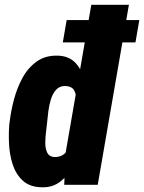

<svg xmlns="http://www.w3.org/2000/svg" viewBox="-20 -770 601 800"><path d="M252.9 -130.4 360.4 -750H517.1L387.2 0H247.6ZM19 -254.4 20.5 -264.2Q25.4 -306.6 38.1 -355Q50.8 -403.3 73.7 -445.6Q96.7 -487.8 133.3 -513.9Q169.9 -540 222.7 -538.1Q269 -536.1 295.7 -506.6Q322.3 -477.1 334 -433.8Q345.7 -390.6 348.4 -345.5Q351.1 -300.3 350.1 -268.1L348.6 -254.9Q342.8 -219.2 328.6 -173.1Q314.5 -127 291 -84.7Q267.6 -42.5 233.6 -15.1Q199.7 12.2 153.3 10.3Q103.5 9.3 74.5 -17.8Q45.4 -44.9 32.5 -85.9Q19.5 -127 17.6 -171.9Q15.6 -216.8 19 -254.4ZM176.8 -264.6 175.8 -254.9Q174.8 -243.7 171.9 -221.4Q168.9 -199.2 168.7 -175.5Q168.5 -151.9 176.3 -134.8Q184.1 -117.7 205.1 -115.7Q237.8 -114.7 254.6 -135.7Q271.5 -156.7 278.1 -186.3Q284.7 -215.8 285.6 -240.7L289.1 -279.8Q291.5 -294.4 294.9 -315.9Q298.3 -337.4 297.6 -359.1Q296.9 -380.9 287.4 -395.8Q277.8 -410.6 253.4 -411.6Q229 -412.6 214.1 -396.2Q199.2 -379.9 191.9 -355.5Q184.6 -331.1 181.4 -306.4Q178.2 -281.7 176.8 -264.6ZM560.5 -686.5 544.4 -593.3H241.7L257.8 -686.5Z"/></svg>

Font: Roboto Condensed Black
Style: Italic
Weight: 900
Italic angle: -12°
Designer: Christian Robertson
Foundry: Google
Version: Version 3.008; 2023